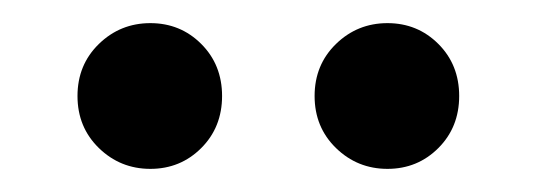

<svg xmlns="http://www.w3.org/2000/svg" viewBox="-20 -697 463 166"><path d="M47 -614Q47 -641 65.5 -659Q84 -677 110 -677Q136 -677 154 -659Q172 -641 172 -614Q172 -587 154 -569Q136 -551 110 -551Q84 -551 65.5 -569Q47 -587 47 -614ZM252 -614Q252 -641 270.5 -659Q289 -677 315 -677Q341 -677 359 -659Q377 -641 377 -614Q377 -587 359 -569Q341 -551 315 -551Q289 -551 270.5 -569Q252 -587 252 -614Z"/></svg>

Font: Maitree Semibold
Style: Regular
Weight: 600
Designer: CadsonDemak Team
Foundry: CadsonDemak
Version: Version 1.000